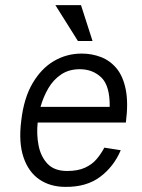

<svg xmlns="http://www.w3.org/2000/svg" viewBox="-20 -719 555 749"><path d="M296 -699 341 -559H284L196 -699ZM387 -143 451 -133Q424 -69 370.5 -29Q317 11 235 10Q176 10 133.5 -19Q91 -48 71.5 -106Q52 -164 63 -249Q73 -336 107 -394Q141 -452 190.5 -481Q240 -510 299 -510Q338 -510 373.5 -496.5Q409 -483 434.5 -452.5Q460 -422 470.5 -370Q481 -318 471 -241H127Q122 -195 130.5 -151.5Q139 -108 165.5 -80Q192 -52 242 -52Q284 -52 312 -65Q340 -78 357.5 -99Q375 -120 387 -143ZM291 -449Q249 -449 218.5 -428.5Q188 -408 168.5 -374.5Q149 -341 138 -302H408Q409 -384 375.5 -416.5Q342 -449 291 -449Z"/></svg>

Font: Haskoy
Style: Italic
Weight: 400
Designer: Ertekin Erdin
Foundry: Ertekin Erdin
Version: Version 2.000; ttfautohint (v1.8.4.7-5d5b)